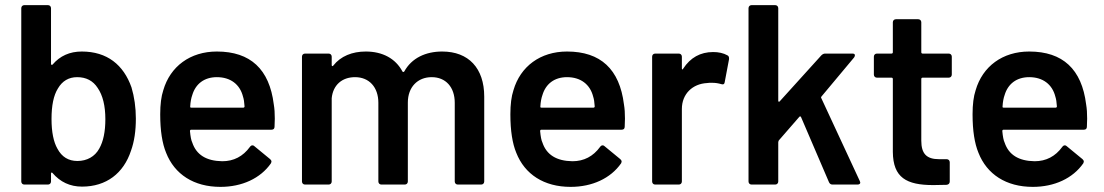

<svg xmlns="http://www.w3.org/2000/svg" viewBox="-20 -720 4305 749"><path d="M493 -379C462 -467 398 -519 299 -519C252 -519 214 -502 185 -468C184 -467 183 -467 182 -467C182 -467 179 -467 179 -471V-688C179 -695 174 -700 167 -700H75C68 -700 63 -695 63 -688V-12C63 -5 68 0 75 0H167C174 0 179 -5 179 -12V-43C179 -47 182 -47 182 -47C183 -47 184 -46 185 -45C215 -10 253 8 300 8C395 8 462 -44 491 -132C504 -168 510 -210 510 -257C510 -301 504 -342 493 -379ZM367 -140C350 -109 319 -92 282 -92C247 -92 221 -108 204 -140C189 -166 181 -205 181 -256C181 -308 189 -348 206 -375C223 -404 248 -419 281 -419C316 -419 343 -405 361 -377C381 -348 391 -307 391 -255C391 -206 383 -168 367 -140Z M1048 -313C1031 -450 957 -519 826 -519C722 -519 644 -461 617 -368C609 -344 605 -313 605 -274C605 -210 613 -160 628 -124C661 -40 736 9 840 9C924 9 996 -24 1037 -83C1038 -86 1039 -88 1039 -90C1039 -93 1037 -96 1034 -99L972 -150C970 -152 968 -153 965 -153C961 -153 958 -151 955 -147C928 -110 892 -91 847 -91C785 -92 746 -116 730 -164C726 -172 723 -187 721 -209C721 -212 723 -214 726 -214H1039C1047 -214 1051 -218 1051 -226L1052 -257C1052 -278 1051 -296 1048 -313ZM826 -419C879 -419 916 -391 928 -343C931 -334 933 -322 934 -305C934 -302 932 -300 929 -300H726C723 -300 722 -301 722 -303V-305C723 -323 726 -338 730 -349C743 -393 777 -419 826 -419Z M1705 -519C1641 -519 1586 -494 1557 -441C1556 -440 1554 -439 1553 -439C1552 -439 1551 -440 1550 -441C1523 -492 1472 -519 1407 -519C1354 -519 1309 -501 1280 -464C1279 -463 1278 -462 1277 -462C1277 -462 1274 -462 1274 -466V-499C1274 -506 1269 -511 1262 -511H1170C1163 -511 1158 -506 1158 -499V-12C1158 -5 1163 0 1170 0H1262C1269 0 1274 -5 1274 -12V-337C1279 -388 1314 -419 1365 -419C1420 -419 1456 -380 1456 -319V-12C1456 -5 1461 0 1468 0H1559C1566 0 1571 -5 1571 -12V-320C1571 -380 1609 -419 1664 -419C1719 -419 1754 -380 1754 -319V-12C1754 -5 1759 0 1766 0H1857C1864 0 1869 -5 1869 -12V-343C1869 -454 1808 -519 1705 -519Z M2414 -313C2397 -450 2323 -519 2192 -519C2088 -519 2010 -461 1983 -368C1975 -344 1971 -313 1971 -274C1971 -210 1979 -160 1994 -124C2027 -40 2102 9 2206 9C2290 9 2362 -24 2403 -83C2404 -86 2405 -88 2405 -90C2405 -93 2403 -96 2400 -99L2338 -150C2336 -152 2334 -153 2331 -153C2327 -153 2324 -151 2321 -147C2294 -110 2258 -91 2213 -91C2151 -92 2112 -116 2096 -164C2092 -172 2089 -187 2087 -209C2087 -212 2089 -214 2092 -214H2405C2413 -214 2417 -218 2417 -226L2418 -257C2418 -278 2417 -296 2414 -313ZM2192 -419C2245 -419 2282 -391 2294 -343C2297 -334 2299 -322 2300 -305C2300 -302 2298 -300 2295 -300H2092C2089 -300 2088 -301 2088 -303V-305C2089 -323 2092 -338 2096 -349C2109 -393 2143 -419 2192 -419Z M2762 -517C2712 -517 2673 -495 2645 -452C2644 -450 2643 -449 2642 -449C2642 -449 2640 -449 2640 -454V-499C2640 -506 2635 -511 2628 -511H2536C2529 -511 2524 -506 2524 -499V-12C2524 -5 2529 0 2536 0H2628C2635 0 2640 -5 2640 -12V-295C2640 -354 2682 -393 2738 -396C2743 -397 2749 -397 2758 -397C2771 -397 2783 -395 2793 -392C2796 -391 2798 -391 2800 -391C2804 -391 2806 -394 2807 -399L2824 -489V-493C2824 -498 2822 -502 2818 -504C2802 -513 2783 -517 2762 -517Z M3004 0C3011 0 3016 -5 3016 -12V-165C3016 -167 3017 -169 3018 -172L3098 -264C3099 -265 3100 -266 3101 -266C3101 -266 3104 -266 3105 -263L3214 -9C3217 -3 3221 0 3228 0H3325C3332 0 3336 -3 3336 -8C3336 -9 3335 -11 3334 -14L3184 -337C3183 -338 3183 -339 3183 -340C3183 -341 3184 -343 3185 -344L3312 -496C3314 -499 3315 -502 3315 -504C3315 -509 3312 -511 3305 -511H3199C3194 -511 3189 -509 3184 -504L3022 -325C3021 -324 3020 -323 3019 -323C3019 -323 3016 -323 3016 -327V-688C3016 -695 3011 -700 3004 -700H2912C2905 -700 2900 -695 2900 -688V-12C2900 -5 2905 0 2912 0Z M3693 -499C3693 -506 3688 -511 3681 -511H3579C3576 -511 3574 -513 3574 -516V-633C3574 -640 3569 -645 3562 -645H3475C3468 -645 3463 -640 3463 -633V-516C3463 -513 3461 -511 3458 -511H3401C3394 -511 3389 -506 3389 -499V-429C3389 -422 3394 -417 3401 -417H3458C3461 -417 3463 -415 3463 -412V-127C3464 -27 3516 2 3621 2L3673 1C3681 0 3685 -5 3685 -12V-87C3685 -94 3680 -99 3673 -99H3643C3595 -99 3574 -120 3574 -171V-412C3574 -415 3576 -417 3579 -417H3681C3688 -417 3693 -422 3693 -429Z M4217 -313C4200 -450 4126 -519 3995 -519C3891 -519 3813 -461 3786 -368C3778 -344 3774 -313 3774 -274C3774 -210 3782 -160 3797 -124C3830 -40 3905 9 4009 9C4093 9 4165 -24 4206 -83C4207 -86 4208 -88 4208 -90C4208 -93 4206 -96 4203 -99L4141 -150C4139 -152 4137 -153 4134 -153C4130 -153 4127 -151 4124 -147C4097 -110 4061 -91 4016 -91C3954 -92 3915 -116 3899 -164C3895 -172 3892 -187 3890 -209C3890 -212 3892 -214 3895 -214H4208C4216 -214 4220 -218 4220 -226L4221 -257C4221 -278 4220 -296 4217 -313ZM3995 -419C4048 -419 4085 -391 4097 -343C4100 -334 4102 -322 4103 -305C4103 -302 4101 -300 4098 -300H3895C3892 -300 3891 -301 3891 -303V-305C3892 -323 3895 -338 3899 -349C3912 -393 3946 -419 3995 -419Z"/></svg>

Font: Barlow SemiBold Numbers
Style: Regular
Weight: 600
Designer: Jeremy Tribby
Foundry: Tribby Type
Version: Version 1.408